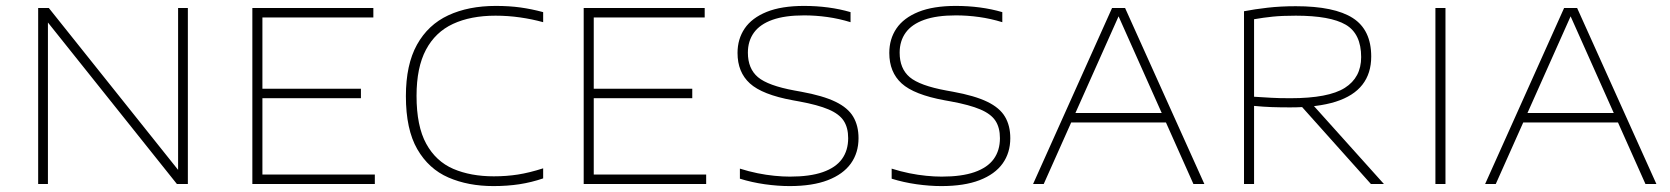

<svg xmlns="http://www.w3.org/2000/svg" viewBox="-20 -622 5644 649"><path d="M109 0V-595H145L593 -34H582V-595H615V0H578L130 -561H142V0Z M833 0V-595H1242V-563H867V-32H1247V0ZM852 -290V-322H1200V-290Z M1648 7Q1562.5 7 1495.8 -22Q1429 -51 1390.5 -117.8Q1352 -184.5 1352 -297Q1352 -403.5 1389.5 -471Q1427 -538.5 1495.2 -570.2Q1563.5 -602 1656 -602Q1701 -602 1739 -596.8Q1777 -591.5 1816 -581V-547Q1778 -557.5 1737.5 -563.2Q1697 -569 1655 -569Q1571 -569 1511.2 -541.2Q1451.5 -513.5 1419.8 -453.8Q1388 -394 1388 -298Q1388 -195.5 1420.8 -136Q1453.5 -76.5 1512.2 -51.2Q1571 -26 1649 -26Q1692 -26 1730.5 -32Q1769 -38 1816 -53V-19Q1776.5 -5.5 1735.5 0.8Q1694.5 7 1648 7Z M1953 0V-595H2362V-563H1987V-32H2367V0ZM1972 -290V-322H2320V-290Z M2649 7Q2609.5 7 2565.2 0.8Q2521 -5.5 2481 -18V-52Q2511 -42.5 2540.5 -36.5Q2570 -30.5 2597.8 -27.8Q2625.5 -25 2650 -25Q2717.5 -25 2761.2 -40.2Q2805 -55.5 2826 -84.5Q2847 -113.5 2847 -155Q2847 -190.5 2831.8 -213.8Q2816.5 -237 2780.5 -252.2Q2744.5 -267.5 2682 -279L2660 -283Q2556.5 -302 2514.8 -340Q2473 -378 2473 -443Q2473 -490 2497.2 -525.8Q2521.5 -561.5 2571.5 -581.8Q2621.5 -602 2698 -602Q2739.5 -602 2779.2 -596.8Q2819 -591.5 2855 -581V-547Q2816 -559 2776.5 -564.5Q2737 -570 2698 -570Q2633 -570 2591 -555Q2549 -540 2528.5 -511.8Q2508 -483.5 2508 -444Q2508 -390 2542 -361.2Q2576 -332.5 2666 -316L2688 -312Q2762 -298.5 2804.2 -278Q2846.5 -257.5 2864.2 -227.2Q2882 -197 2882 -155Q2882 -105.5 2856 -69.2Q2830 -33 2778.2 -13Q2726.5 7 2649 7Z M3162 7Q3122.5 7 3078.2 0.8Q3034 -5.5 2994 -18V-52Q3024 -42.5 3053.5 -36.5Q3083 -30.5 3110.8 -27.8Q3138.5 -25 3163 -25Q3230.5 -25 3274.2 -40.2Q3318 -55.5 3339 -84.5Q3360 -113.5 3360 -155Q3360 -190.5 3344.8 -213.8Q3329.5 -237 3293.5 -252.2Q3257.5 -267.5 3195 -279L3173 -283Q3069.5 -302 3027.8 -340Q2986 -378 2986 -443Q2986 -490 3010.2 -525.8Q3034.5 -561.5 3084.5 -581.8Q3134.5 -602 3211 -602Q3252.5 -602 3292.2 -596.8Q3332 -591.5 3368 -581V-547Q3329 -559 3289.5 -564.5Q3250 -570 3211 -570Q3146 -570 3104 -555Q3062 -540 3041.5 -511.8Q3021 -483.5 3021 -444Q3021 -390 3055 -361.2Q3089 -332.5 3179 -316L3201 -312Q3275 -298.5 3317.2 -278Q3359.5 -257.5 3377.2 -227.2Q3395 -197 3395 -155Q3395 -105.5 3369 -69.2Q3343 -33 3291.2 -13Q3239.5 7 3162 7Z M3472 0 3739 -595H3783L4051 0H4014L3756 -578H3766L3508 0ZM3591 -208 3601 -240H3922L3931 -208Z M4185 0V-584Q4221 -591 4265 -596Q4309 -601 4360 -601Q4490.5 -601 4552.8 -561Q4615 -521 4615 -431Q4615 -374 4585.2 -335.8Q4555.5 -297.5 4494.8 -278.2Q4434 -259 4341 -259Q4306 -259 4278.2 -260Q4250.5 -261 4219 -264V0ZM4614 0 4360 -284H4403L4658 0ZM4342 -290Q4470.5 -290 4525.8 -325Q4581 -360 4581 -429Q4581 -508 4528.8 -538.5Q4476.5 -569 4360 -569Q4314.5 -569 4282.5 -565.8Q4250.5 -562.5 4219 -557V-295Q4253 -293 4277.2 -291.5Q4301.5 -290 4342 -290Z M4832 0V-595H4866V0Z M5000 0 5267 -595H5311L5579 0H5542L5284 -578H5294L5036 0ZM5119 -208 5129 -240H5450L5459 -208Z"/></svg>

Font: Encode Sans SC Expanded Thin
Style: Regular
Weight: 250
Width: 7
Designer: Multiple Designers
Foundry: Impallari Type
Version: Version 3.002